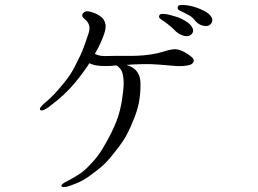

<svg xmlns="http://www.w3.org/2000/svg" viewBox="-20 -743 1040 775"><path d="M820 -639Q831 -643 835.5 -653.5Q840 -664 832 -676Q825 -688 806 -698Q787 -708 771 -713Q741 -723 715 -723Q712 -723 706.5 -722.5Q701 -722 699 -718Q692 -706 708 -699Q730 -689 744.5 -680.5Q759 -672 769 -658Q779 -646 794 -641Q809 -636 820 -639ZM741 -598Q751 -600 757 -610Q763 -620 755 -634Q747 -647 729 -658Q711 -669 696 -674Q680 -679 666.5 -682.5Q653 -686 641 -687Q637 -687 631.5 -686.5Q626 -686 624 -682Q617 -672 633 -663Q669 -639 690 -616Q701 -606 716 -600.5Q731 -595 741 -598ZM306 -523Q295 -500 280.5 -471.5Q266 -443 242 -413Q217 -382 198.5 -362.5Q180 -343 158 -325Q150 -318 144.5 -311Q139 -304 142 -300Q149 -291 177 -311Q215 -340 238 -361.5Q261 -383 286 -413Q300 -430 314 -449Q328 -468 341 -488Q344 -486 348.5 -484.5Q353 -483 359 -481Q381 -475 428 -477Q433 -478 439 -478Q445 -478 450 -479Q459 -474 466.5 -464Q474 -454 476 -440Q480 -421 479 -397.5Q478 -374 472 -337Q466 -300 455.5 -269Q445 -238 428 -204Q411 -171 393.5 -142Q376 -113 352 -87Q326 -58 303.5 -42.5Q281 -27 250 -11Q239 -6 233 -1Q227 4 228 8Q228 12 238 12Q248 12 259 8Q271 4 291 -4Q311 -12 339 -31Q368 -52 389.5 -70Q411 -88 436 -120Q464 -154 481 -181Q498 -208 516 -252Q535 -297 541 -330.5Q547 -364 547 -395Q548 -426 540 -442Q532 -458 521 -466Q508 -476 490 -481Q504 -482 519.5 -483Q535 -484 552 -484Q589 -485 618 -482.5Q647 -480 673 -478Q700 -475 719 -476.5Q738 -478 749 -482Q760 -487 762 -496Q764 -505 751 -515Q737 -526 726 -532Q715 -538 702 -542Q689 -546 672 -543Q655 -540 641 -535Q615 -527 587.5 -523Q560 -519 534 -518Q509 -517 480 -517.5Q451 -518 422 -517Q399 -516 386 -518Q373 -520 363 -526Q367 -533 371 -540.5Q375 -548 379 -555Q398 -595 403.5 -616.5Q409 -638 404 -652Q399 -666 390 -673.5Q381 -681 367 -688Q353 -694 338 -697Q323 -700 315 -689Q306 -678 323 -665Q350 -643 337 -607Q329 -583 322.5 -564.5Q316 -546 306 -523Z"/></svg>

Font: Hannari
Style: Regular
Weight: 400
Version: Version 1.12